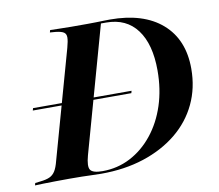

<svg xmlns="http://www.w3.org/2000/svg" viewBox="-67 -650 830 729"><g transform="rotate(-10 347.5 -285.5)"><path d="M52.4 -281.5 54.8 -290.3H434.7L432.3 -281.5ZM144.4 -2.4Q116.1 -2.4 91.1 -2Q66.1 -1.6 45.6 -1.2Q25 -0.8 11.3 0L13.7 -8.9L33.1 -11.3Q56.5 -13.7 69.8 -19.8Q83.1 -25.8 91.5 -39.1Q100 -52.4 106.5 -78.2L222.6 -492.7Q229.8 -518.5 229.8 -532.3Q229.8 -546 220.6 -552Q211.3 -558.1 188.7 -560.5L167.7 -562.1L170.2 -571Q184.7 -571 204.8 -570.2Q225 -569.4 250.8 -569.4Q276.6 -569.4 304.8 -569.4H313.7Q330.6 -569.4 346.8 -569.8Q362.9 -570.2 377 -570.6Q391.1 -571 400 -571Q529.8 -571 601.2 -508.5Q672.6 -446 672.6 -333.9Q672.6 -259.7 643.5 -198.4Q614.5 -137.1 560.1 -92.7Q505.6 -48.4 431.5 -24.2Q357.3 0 266.9 0Q252.4 0 233.5 -0.8Q214.5 -1.6 192.3 -2Q170.2 -2.4 142.7 -2.4ZM273.4 -8.9Q331.5 -8.9 381 -34.7Q430.6 -60.5 467.7 -106.9Q504.8 -153.2 525 -214.9Q545.2 -276.6 545.2 -349.2Q545.2 -450.8 503.6 -506.5Q462.1 -562.1 384.7 -562.1H364.5L229 -77.4Q217.7 -36.3 227 -22.6Q236.3 -8.9 273.4 -8.9Z"/></g></svg>

Font: Playfair 144pt
Style: Bold Italic
Weight: 700
Italic angle: -15.6°
Designer: Claus Eggers Sørensen
Foundry: Claus Eggers Sørensen
Version: Version 2.203